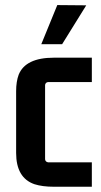

<svg xmlns="http://www.w3.org/2000/svg" viewBox="-20 -709 389 738"><path d="M333 8.8V-85H165Q154.3 -86.9 153.3 -96.7V-382.8Q155.3 -392.6 165 -393.6H333V-487.3H187.5Q78.1 -487.3 51.8 -421.9Q42 -395.5 42 -358.4V-121.1Q42 -25.4 112.3 -1Q142.6 8.8 187.5 8.8ZM138.7 -539.1 200.2 -689.5 311.5 -688.5 218.8 -539.1Z"/></svg>

Font: Gemunu Libre
Style: Bold
Weight: 700
Designer: Pushpananda Ekanayake, Sol Matas, Kosala Senevirathne
Foundry: Mooniak
Version: Version 1.001